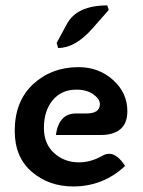

<svg xmlns="http://www.w3.org/2000/svg" viewBox="-20 -673 523 700"><path d="M256.8 -259.3H294.9Q344.2 -259.3 344.2 -293.5Q344.2 -312 320.3 -329.1Q296.4 -346.2 258.3 -346.2Q204.1 -346.2 172.1 -307.6Q140.1 -269 140.1 -206.5Q140.1 -148.9 177.2 -115Q214.4 -81.1 268.1 -81.1Q311.5 -81.1 354 -105.5Q365.7 -112.3 377.9 -112.3Q407.7 -112.3 436 -67.9Q356 6.8 247.1 6.8Q158.2 6.8 95.9 -46.6Q33.7 -100.1 33.7 -195.8Q33.7 -303.7 100.6 -366Q167.5 -428.2 266.6 -428.2Q340.3 -428.2 392.3 -381.3Q444.3 -334.5 444.3 -267.6Q444.3 -180.7 344.7 -180.7H183.6Q194.8 -259.3 256.8 -259.3ZM191.9 -498 186.5 -516.6 223.6 -585Q260.3 -653.3 371.1 -653.3L376.5 -636.7L315.4 -567.4Q253.9 -498 191.9 -498Z"/></svg>

Font: ALMAS
Style: Bold
Weight: 700
Designer: ALMAS Font/ by Husham Jawad Kadhim, derived from the Bainsely font by/ Paul James MIller
Foundry: High-Logic / Made with FontCreator
Version: Version 1.411;September 19, 2021;FontCreator 14.0.0.2814 32-